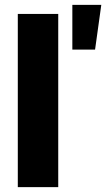

<svg xmlns="http://www.w3.org/2000/svg" viewBox="-20 -764 434 784"><path d="M217.8 0H52.7V-707H217.8ZM275.4 -744.1H393.6L368.2 -561.5H275.4Z"/></svg>

Font: Pretendard JP ExtraBold
Style: Regular
Weight: 800
Designer: Base glyphs from Inter by Rasmus Andersson; Hangeul glyphs from Noto Sans CJK(Source Han Sans) by Jang Soo-young and Kan
Foundry: Kil Hyung-jin
Version: Version 1.309